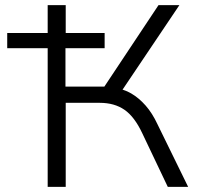

<svg xmlns="http://www.w3.org/2000/svg" viewBox="-20 -725 770 745"><path d="M165 0V-538H8V-597H165V-705H235V-597H386V-538H234V-389H399L371 -368L595 -705H676L442 -357L425 -383Q459 -380 489 -362.5Q519 -345 545 -315.5Q571 -286 591 -243L710 0H631L532 -208Q502 -272 463 -299Q424 -326 367 -326H235V0Z"/></svg>

Font: Nunito Sans 7pt Light
Style: Regular
Weight: 300
Designer: Vernon Adams
Foundry: Vernon Adams
Version: Version 3.101;gftools[0.9.27]